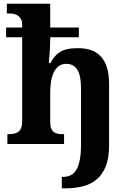

<svg xmlns="http://www.w3.org/2000/svg" viewBox="-20 -780 691 1040"><path d="M338.9 -434.1Q314 -434.1 297.4 -421.4Q280.8 -408.7 270.8 -387.2Q260.7 -365.7 256.3 -337.6Q252 -309.6 252 -278.8V-118.2Q252 -97.2 257.1 -84.5Q262.2 -71.8 271.5 -64.7Q280.8 -57.6 294.2 -55.4Q307.6 -53.2 324.2 -53.2H327.1V0H20V-53.2H22Q38.6 -53.2 53 -55.4Q67.4 -57.6 77.9 -64.9Q88.4 -72.3 94.2 -85.9Q100.1 -99.6 100.1 -122.1V-578.1H13.2V-630.9H100.1V-646Q100.1 -666 93 -678Q85.9 -689.9 75.2 -696.5Q64.5 -703.1 52 -705.1Q39.6 -707 28.8 -707H17.1V-759.8H252V-630.9H407.2V-578.1H252V-564.9Q252 -545.4 250.7 -523.2Q249.5 -501 248 -481.9Q246.1 -459.5 244.1 -438H252.9Q268.1 -466.3 284.9 -482.4Q301.8 -498.5 320.8 -506.6Q339.8 -514.6 361.1 -516.8Q382.3 -519 405.8 -519Q444.3 -519 475.1 -507.8Q505.9 -496.6 527.1 -473.1Q548.3 -449.7 559.6 -413.1Q570.8 -376.5 570.8 -326.2V7.8Q570.8 75.2 553.2 119.9Q535.6 164.6 504.2 191.2Q472.7 217.8 429.2 229Q385.7 240.2 334 240.2H314.9V178.2H320.8Q344.2 178.2 362.5 169.4Q380.9 160.6 393.3 140.1Q405.8 119.6 412.4 85.4Q418.9 51.3 418.9 0V-298.8Q418.9 -331.1 414.8 -356.2Q410.6 -381.3 401.1 -398.7Q391.6 -416 376.2 -425Q360.8 -434.1 338.9 -434.1Z"/></svg>

Font: Droid Serif
Style: Bold
Weight: 700
Designer: Monotype Design team
Foundry: Monotype Imaging Inc.
Version: Version 1.03